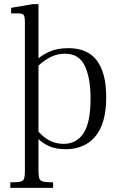

<svg xmlns="http://www.w3.org/2000/svg" viewBox="-20 -713 585 933"><path d="M30 200V173Q64 173 79 169.5Q94 166 97.5 154Q101 142 101 117V-606Q101 -632 95 -640Q89 -648 71 -648H34V-675L140 -693H167V117Q167 142 171 154Q175 166 190 169.5Q205 173 238 173V200ZM300 12Q250 12 217 -3.5Q184 -19 163 -41Q142 -63 128 -81V-129Q138 -110 153 -90Q168 -70 188 -52.5Q208 -35 233.5 -24.5Q259 -14 290 -14Q351 -14 385.5 -65Q420 -116 420 -236Q420 -334 392 -393Q364 -452 296 -452Q257 -452 225.5 -435.5Q194 -419 172.5 -399Q151 -379 142 -370V-406Q148 -412 168 -430Q188 -448 224 -463.5Q260 -479 313 -479Q405 -479 450.5 -419Q496 -359 496 -242Q496 -151 470.5 -95Q445 -39 400.5 -13.5Q356 12 300 12Z"/></svg>

Font: Frank Ruhl Libre Light
Style: Regular
Weight: 300
Designer: Yanek Iontef
Foundry: Fontef
Version: Version 6.003;gftools[0.9.30]